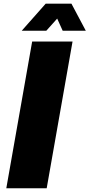

<svg xmlns="http://www.w3.org/2000/svg" viewBox="-20 -1006 478 1026"><path d="M96.2 -841.8H227.5L285.6 -906.7L314.9 -841.8H438.5L361.8 -986.3H224.1ZM13.7 0H229.5L367.7 -784.2H151.9Z"/></svg>

Font: Decalotype Black Italic
Style: Regular
Weight: 900
Italic angle: -10°
Designer: Alfredo Marco Pradil
Foundry: Alfredo Marco Pradil
Version: Version 1.0